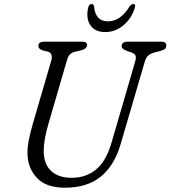

<svg xmlns="http://www.w3.org/2000/svg" viewBox="-20 -904 834 940"><path d="M526 -205.5 641.5 -602Q647 -620 644 -630.2Q641 -640.5 623 -647.5L603 -654Q589 -660 582.2 -665Q575.5 -670 575.5 -678.5Q576 -700 605.5 -700H770Q794 -700 794 -682Q794 -671 788.5 -665.5Q783 -660 765 -654.5L736 -647Q717 -641.5 706 -632.2Q695 -623 688.5 -601L570.5 -198Q539.5 -92.5 472.8 -38.8Q406 15 298.5 15Q204 15 159 -34.8Q114 -84.5 114.5 -157Q114.5 -188 122.5 -225.5Q130.5 -263 141 -299L231 -607.5Q235.5 -623 232 -635.2Q228.5 -647.5 214 -651.5L191 -656.5Q177.5 -661.5 172.5 -666.8Q167.5 -672 168 -681Q168 -700 199 -700H382.5Q406.5 -700 406 -683Q406 -665 375.5 -657L346.5 -650.5Q331.5 -646.5 322.5 -637.8Q313.5 -629 308.5 -611.5L217.5 -299Q194 -219.5 194 -166Q194 -100.5 230.2 -67Q266.5 -33.5 330.5 -33.5Q401 -33.5 450.5 -74.5Q500 -115.5 526 -205.5ZM508.5 -799.5Q570 -799.5 614.5 -872.5Q624 -884.5 632 -884.5Q646 -884.5 640 -866Q624 -813 584 -780Q544 -747 495 -747Q445.5 -747 422.8 -780Q400 -813 411.5 -866Q415.5 -884.5 429 -884.5Q437.5 -884.5 440.5 -872.5Q447 -799.5 508.5 -799.5Z"/></svg>

Font: Fraunces 9pt S100 Light
Style: Italic
Weight: 300
Italic angle: -16°
Version: Version 1.000; ttfautohint (v1.8.3)